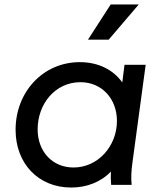

<svg xmlns="http://www.w3.org/2000/svg" viewBox="-20 -830 709 862"><path d="M300 12C369 12 434 -13 478 -60C477 -39 477 -21 479 0H571C568 -33 569 -60 575 -103L634 -539H539L529 -460C489 -516 423 -551 338 -551C175 -551 50 -419 50 -247C50 -96 152 12 300 12ZM149 -249C149 -365 229 -461 341 -461C437 -461 505 -387 505 -287C505 -175 421 -78 310 -78C215 -78 149 -150 149 -249ZM375 -652H468L603 -810H477Z"/></svg>

Font: Mluvka Medium
Style: Italic
Weight: 500
Italic angle: -8°
Designer: Modified by Jiří Krblich, Original typeface by Gumpita Rahayu
Foundry: Gumpita Rahayu & Jiří Krblich
Version: Version 2.000;Glyphs 3.1.1 (3134)